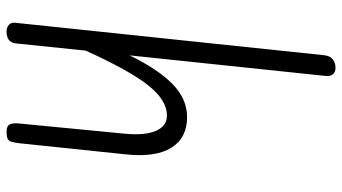

<svg xmlns="http://www.w3.org/2000/svg" viewBox="-249 -795 1044 586"><g transform="rotate(90 273.0 -502.0)"><path d="M77 0Q64.5 0 56.2 -6.8Q48 -13.5 49.5 -26.5L148.5 -969Q150.5 -988 161.5 -996Q172.5 -1004 186.5 -1004Q199.5 -1004 206.5 -996.5Q213.5 -989 211.5 -971L149 -375.5Q191 -462 236.5 -506.5Q282 -551 337.5 -551Q401 -551 431 -502.8Q461 -454.5 451 -362.5L417.5 -41.5Q416 -25.5 412 -12.8Q408 0 383.5 0Q363 0 359 -11Q355 -22 357 -39.5L388 -360.5Q394 -421.5 379.5 -455.5Q365 -489.5 332.5 -489.5Q286 -489.5 240.8 -432.8Q195.5 -376 134.5 -241.5L112.5 -28.5Q111.5 -18.5 106.5 -12Q101.5 -5.5 94 -2.8Q86.5 0 77 0Z"/></g></svg>

Font: Edu SA Hand
Style: Regular
Weight: 400
Designer: Tina and Corey Anderson, Eben Sorkin, Mirko Velimirovic
Foundry: Google for Education
Version: Version 2.000